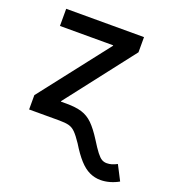

<svg xmlns="http://www.w3.org/2000/svg" viewBox="-132 -626 851 935"><g transform="rotate(20 293.0 -158.5)"><path d="M49.3 0V-74.2L327.1 -431.2V-433.6H51.3V-522.5H454.6V-443.8L181.6 -91.3V0ZM492.7 204.1Q462.4 204.1 435.3 191.4Q408.2 178.7 382.3 150.1Q356.4 121.6 327.6 74.2Q305.7 41.5 290 25.6Q274.4 9.8 255.9 4.9Q237.3 0 205.6 0H141.6V-88.9H211.4Q258.8 -88.9 290.5 -79.1Q322.3 -69.3 347.9 -44.2Q373.5 -19 402.8 27.3Q425.8 64.5 440.7 83.7Q455.6 103 467.3 109.9Q479 116.7 493.2 116.7Q506.8 116.7 519.3 113Q531.7 109.4 546.4 101.6L585.9 178.2Q564.5 190.4 540.3 197.3Q516.1 204.1 492.7 204.1Z"/></g></svg>

Font: Inter 28pt Medium
Style: Regular
Weight: 500
Designer: Rasmus Andersson
Foundry: rsms
Version: Version 4.001;git-66647c0bb